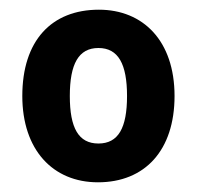

<svg xmlns="http://www.w3.org/2000/svg" viewBox="-20 -742 406 396"><path d="M340 -544C340 -658 275 -722 184 -722C86 -722 26 -658 26 -544C26 -433 89 -366 182 -366C279 -366 340 -432 340 -544ZM124 -544C124 -610 142 -643 183 -643C224 -643 242 -610 242 -544C242 -478 224 -446 183 -446C142 -446 124 -478 124 -544Z"/></svg>

Font: Noto Sans Thai Looped SemiCondensed
Style: Bold
Weight: 700
Width: 4
Designer: Sasikarn Vongin, Ben Mitchell
Foundry: The Fontpad Ltd
Version: Version 1.001